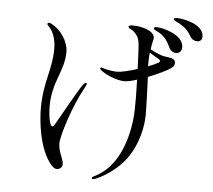

<svg xmlns="http://www.w3.org/2000/svg" viewBox="-58 -904 1116 1007"><g transform="rotate(5 500.0 -400.0)"><path d="M836 -840C824 -840 817 -838 817 -832C817 -826 831 -822 846 -814C880 -795 895 -779 913 -748C922 -733 937 -728 950 -728C959 -728 975 -733 975 -754C975 -823 859 -840 836 -840ZM735 -783C725 -783 717 -783 717 -776C717 -769 729 -765 740 -759C776 -741 793 -713 807 -682C816 -663 834 -657 843 -657C859 -657 874 -667 874 -689C874 -759 757 -783 735 -783ZM773 -637C749 -644 727 -655 710 -665C712 -683 715 -697 717 -704C719 -712 721 -719 721 -725C721 -763 653 -781 607 -781C594 -781 584 -779 584 -773C584 -770 587 -765 596 -761C610 -755 638 -733 643 -697C646 -678 649 -618 651 -556C608 -542 565 -532 543 -532C524 -532 488 -538 469 -545C463 -547 463 -547 460 -547C457 -547 455 -545 455 -543C455 -540 457 -537 460 -534C483 -513 546 -486 586 -486C602 -486 626 -491 653 -500L655 -399C655 -365 655 -316 650 -280C635 -170 592 -33 473 24C463 29 461 31 461 34C461 37 463 40 468 40C471 40 474 39 477 38C506 28 604 -22 657 -114C711 -207 714 -294 714 -322C714 -374 710 -460 708 -519C759 -539 808 -563 823 -574C835 -583 843 -588 843 -604C843 -609 842 -614 839 -617C829 -633 796 -630 773 -637ZM387 -460C381 -460 373 -450 363 -435C351 -418 253 -245 248 -236C244 -230 239 -217 232 -217C215 -217 208 -285 208 -320C208 -452 271 -512 271 -611C271 -668 230 -726 183 -751C176 -755 170 -757 167 -757C165 -757 159 -756 159 -750C159 -747 162 -743 167 -738C197 -708 206 -661 206 -621C206 -515 163 -443 163 -308C163 -248 175 -92 247 -11C254 -4 264 4 274 4C281 4 303 -1 303 -25C303 -51 276 -86 276 -131C276 -174 327 -333 380 -428C387 -441 392 -450 392 -454C392 -458 390 -460 387 -460ZM758 -599C746 -592 727 -583 704 -575V-588C704 -608 705 -628 707 -647C725 -636 744 -624 754 -619C761 -615 764 -611 764 -607C764 -604 762 -601 758 -599Z"/></g></svg>

Font: Shippori Mincho OTF
Style: Regular
Weight: 400
Designer: FONTDASU
Foundry: FONTDASU / Google Inc. / but / Adobe
Version: Version 3.300;hotconv 1.0.109;makeotfexe 2.5.65596